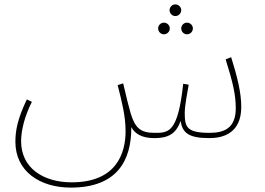

<svg xmlns="http://www.w3.org/2000/svg" viewBox="-20 -623 1204 873"><path d="M777 -550C792 -550 804 -562 804 -577C804 -591 792 -603 777 -603C763 -603 751 -591 751 -577C751 -562 763 -550 777 -550ZM725 -467C740 -467 752 -479 752 -494C752 -508 740 -520 725 -520C711 -520 699 -508 699 -494C699 -479 711 -467 725 -467ZM830 -467C845 -467 857 -479 857 -494C857 -508 845 -520 830 -520C816 -520 804 -508 804 -494C804 -479 816 -467 830 -467ZM302 230C513 230 578 106 577 -45C593 -16 623 5 682 5C742 5 780 -12 801 -73C810 -21 834 5 932 5C991 5 1077 -15 1077 -137C1077 -203 1058 -277 1031 -363L1006 -353C1040 -245 1052 -190 1052 -131C1052 -39 998 -19 933 -19C828 -19 820 -46 820 -110C820 -144 832 -202 838 -238L813 -242C789 -17 745 -19 683 -19C618 -19 594 -42 574 -108C562 -151 558 -168 540 -244L515 -236C535 -157 551 -94 551 -26C551 74 509 206 306 206C178 206 76 142 76 19C76 -32 93 -97 125 -160L102 -171C59 -81 50 -28 50 22C50 155 160 230 302 230Z"/></svg>

Font: Noto Sans Arabic Thin
Style: Regular
Weight: 100
Designer: Monotype Design Team, Nadine Chahine, Nizar Qandah and Khaled Hosny
Foundry: Monotype Imaging Inc.
Version: Version 2.012